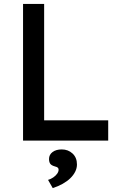

<svg xmlns="http://www.w3.org/2000/svg" viewBox="-20 -720 639 983"><path d="M98 0V-700H206V-104H534V0ZM250 243 226 201Q240 197 252.5 188.5Q265 180 272.5 169.5Q280 159 280 149Q280 143 276.5 139Q273 135 261 132Q243 127 237 118Q231 109 231 94Q231 72 249 58.5Q267 45 296 45Q329 45 351.5 66Q374 87 374 122Q374 141 365 159Q356 177 340 192.5Q324 208 301 221Q278 234 250 243Z"/></svg>

Font: Lexend Medium
Style: Regular
Weight: 500
Designer: Bonnie Shaver-Troup, Thomas Jockin
Foundry: Lexend
Version: Version 1.005